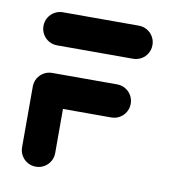

<svg xmlns="http://www.w3.org/2000/svg" viewBox="-65 -577 574 635"><g transform="rotate(10 222.0 -259.5)"><path d="M151.9 -263V-55.6Q151.9 -40.4 144.4 -27.6Q137 -14.8 124.3 -7.4Q111.5 0 96.3 0Q81.1 0 68.3 -7.4Q55.6 -14.8 48.1 -27.6Q40.7 -40.4 40.7 -55.6V-263ZM369.6 -259.3Q369.6 -244.1 362.2 -231.3Q354.8 -218.5 342 -211.1Q329.3 -203.7 314.1 -203.7H96.3Q81.1 -203.7 68.3 -211.1Q55.6 -218.5 48.1 -231.3Q40.7 -244.1 40.7 -259.3Q40.7 -274.4 48.1 -287.2Q55.6 -300 68.3 -307.4Q81.1 -314.8 96.3 -314.8H314.1Q329.3 -314.8 342 -307.4Q354.8 -300 362.2 -287.2Q369.6 -274.4 369.6 -259.3ZM40.7 -463Q40.7 -478.1 48.1 -490.9Q55.6 -503.7 68.3 -511.1Q81.1 -518.5 96.3 -518.5H351.1Q366.3 -518.5 379.1 -511.1Q391.9 -503.7 399.3 -490.9Q406.7 -478.1 406.7 -463Q406.7 -447.8 399.3 -435Q391.9 -422.2 379.1 -414.8Q366.3 -407.4 351.1 -407.4H96.3Q81.1 -407.4 68.3 -414.8Q55.6 -422.2 48.1 -435Q40.7 -447.8 40.7 -463Z"/></g></svg>

Font: 26F Galaxy Sans Black
Style: Regular
Weight: 900
Designer: C₂₉H₂₅N₃O₅
Version: Version 1.100